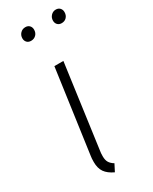

<svg xmlns="http://www.w3.org/2000/svg" viewBox="-193 -778 662 831"><g transform="rotate(-30 137.5 -362.0)"><path d="M108 -106Q106 -96 106 -79Q106 -60 113 -48.5Q120 -37 135 -28L117 7Q87 -7 73.5 -26.5Q60 -46 60 -77Q60 -96 62 -107L120 -522H165ZM60 -695Q60 -710 70 -720.5Q80 -731 95 -731Q108 -731 115.5 -723Q123 -715 123 -703Q123 -687 113 -677Q103 -667 88 -667Q75 -667 67.5 -675Q60 -683 60 -695ZM213 -695Q213 -710 223 -720.5Q233 -731 247 -731Q260 -731 267.5 -723Q275 -715 275 -703Q275 -687 265.5 -677Q256 -667 241 -667Q228 -667 220.5 -675Q213 -683 213 -695Z"/></g></svg>

Font: Fira Sans Extra Condensed ExtraLight
Style: Italic
Weight: 275
Width: 3
Italic angle: -8°
Designer: Carrois Corporate & Edenspiekermann AG
Foundry: Carrois Corporate GbR & Edenspiekermann AG
Version: Version 4.203